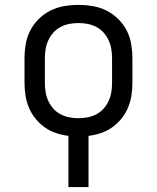

<svg xmlns="http://www.w3.org/2000/svg" viewBox="-20 -548 640 783"><path d="M259 215V6Q233 3 208 -5.5Q183 -14 162 -29Q141 -44 124.5 -64.5Q108 -85 98 -109Q88 -133 84 -158.5Q80 -184 80 -210V-310Q80 -339 85 -368.5Q90 -398 103.5 -424Q117 -450 138.5 -471Q160 -492 186 -505Q212 -518 241.5 -523Q271 -528 300 -528Q329 -528 358.5 -523Q388 -518 414 -505Q440 -492 461.5 -471Q483 -450 496.5 -424Q510 -398 515 -368.5Q520 -339 520 -310V-210Q520 -184 516 -158.5Q512 -133 502 -109Q492 -85 475.5 -64.5Q459 -44 438 -29Q417 -14 392 -5.5Q367 3 341 6V215ZM300 -66Q319 -66 337.5 -69.5Q356 -73 373 -82Q390 -91 402.5 -105Q415 -119 423 -136.5Q431 -154 434 -172.5Q437 -191 437 -210V-310Q437 -329 434 -347.5Q431 -366 423 -383.5Q415 -401 402.5 -415Q390 -429 373 -438Q356 -447 337.5 -450.5Q319 -454 300 -454Q281 -454 262.5 -450.5Q244 -447 227 -438Q210 -429 197.5 -415Q185 -401 177 -383.5Q169 -366 166 -347.5Q163 -329 163 -310V-210Q163 -191 166 -172.5Q169 -154 177 -136.5Q185 -119 197.5 -105Q210 -91 227 -82Q244 -73 262.5 -69.5Q281 -66 300 -66Z"/></svg>

Font: R Plex Mono
Style: Regular
Weight: 400
Monospace: yes
Designer: Belleve Invis
Foundry: Belleve Invis
Version: Version 31.8.0